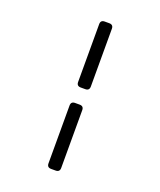

<svg xmlns="http://www.w3.org/2000/svg" viewBox="-159 -910 904 1082"><g transform="rotate(20 293.0 -369.0)"><path d="M279.3 73.2Q254.9 73.2 254.9 48.8V-297.9Q254.9 -322.3 279.3 -322.3H306.6Q331.1 -322.3 331.1 -297.9V48.8Q331.1 73.2 306.6 73.2ZM279.3 -810.5H306.6Q331.1 -810.5 331.1 -786.1V-439.5Q331.1 -415 306.6 -415H279.3Q254.9 -415 254.9 -439.5V-786.1Q254.9 -810.5 279.3 -810.5Z"/></g></svg>

Font: Simply Mono
Style: Book
Weight: 400
Designer: Wojciech Kalinowski "wmk69" (wmk69@o2.pl)
Foundry: Wojciech Kalinowski "wmk69" (wmk69@o2.pl)
Version: Version 1.0.0